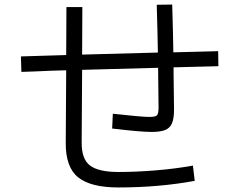

<svg xmlns="http://www.w3.org/2000/svg" viewBox="-20 -812 1040 844"><path d="M828 -84 836 -17Q679 12 500 12Q379 12 323.5 -32.5Q268 -77 269 -185L271 -503Q215 -502 134 -498L74 -496L72 -564L271 -570L272 -781H342L341 -572L674 -581Q673 -656 669 -791L737 -792Q741 -657 742 -582L939 -587L940 -521L743 -516V-492Q745 -368 745 -330Q745 -291 736 -270Q727 -249 706 -240.5Q685 -232 646 -232Q598 -232 473 -247L476 -312Q604 -298 636 -298Q663 -298 670 -305Q677 -312 677 -340Q677 -386 675 -514L341 -505L339 -188Q338 -113 375.5 -84.5Q413 -56 500 -56Q577 -56 663.5 -63Q750 -70 828 -84Z"/></svg>

Font: IBM Plex Sans SC
Style: Regular
Weight: 400
Designer: Mike Abbink; Paul van der Laan; Pieter van Rosmalen; Eunyou Noh; Wujin Sim; Chorong Kim; Dohee Lee; Yejin We; Jinhee Kim
Foundry: Sandoll Inc.
Version: Version 1.000